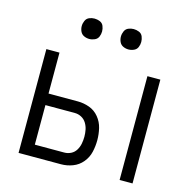

<svg xmlns="http://www.w3.org/2000/svg" viewBox="-108 -842 935 947"><g transform="rotate(15 360.0 -368.5)"><path d="M585 0H651V-530H585ZM69 0H286Q316 0 345 -11Q374 -22 394 -46Q414 -70 421 -100Q428 -130 428 -161Q428 -191 421 -221Q414 -251 394 -275.5Q374 -300 345 -310.5Q316 -321 286 -321H136V-530H69ZM136 -60V-262H286Q304 -262 320 -253.5Q336 -245 345.5 -229.5Q355 -214 358.5 -196.5Q362 -179 362 -161Q362 -143 358.5 -125Q355 -107 345.5 -91.5Q336 -76 320 -68Q304 -60 286 -60ZM460 -633Q474 -633 487.5 -639Q501 -645 506.5 -658Q512 -671 512 -685Q512 -699 506.5 -712.5Q501 -726 487.5 -731.5Q474 -737 460 -737Q446 -737 433 -731.5Q420 -726 414 -712.5Q408 -699 408 -685Q408 -671 414 -658Q420 -645 433 -639Q446 -633 460 -633ZM260 -633Q274 -633 287.5 -639Q301 -645 306.5 -658Q312 -671 312 -685Q312 -699 306.5 -712.5Q301 -726 287.5 -731.5Q274 -737 260 -737Q246 -737 233 -731.5Q220 -726 214 -712.5Q208 -699 208 -685Q208 -671 214 -658Q220 -645 233 -639Q246 -633 260 -633Z"/></g></svg>

Font: Iosevka Sparkle Light
Style: Regular
Weight: 300
Designer: Belleve Invis
Foundry: Belleve Invis
Version: Version 4.5.0; ttfautohint (v1.8.3)